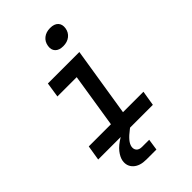

<svg xmlns="http://www.w3.org/2000/svg" viewBox="-291 -877 1182 1182"><g transform="rotate(-45 300.0 -286.0)"><path d="M375 -645Q339 -645 321.5 -663.5Q304 -682 309 -713Q314 -745 337.5 -763.5Q361 -782 396 -782Q432 -782 449.5 -763.5Q467 -745 462 -713Q457 -682 433.5 -663.5Q410 -645 375 -645ZM33 0 49 -98H242L298 -452H130L145 -550H419L347 -98H525L509 0H311L304 5Q271 30 254 50.5Q237 71 234 90Q231 110 242.5 123Q254 136 279 136H341L330 210H243Q186 210 156.5 182Q127 154 134 111Q139 84 161.5 55.5Q184 27 229 0Z"/></g></svg>

Font: JetBrains Mono NL SemiBold
Style: Italic
Weight: 600
Italic angle: -9°
Monospace: yes
Designer: Philipp Nurullin, Konstantin Bulenkov
Foundry: JetBrains
Version: Version 2.305; ttfautohint (v1.8.4.7-5d5b)